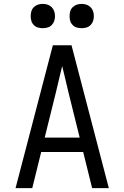

<svg xmlns="http://www.w3.org/2000/svg" viewBox="-20 -968 640 988"><path d="M60 0 188 -490 252 -735H348L412 -490L540 0H454L408 -186H192L146 0ZM210 -260H390L333 -490Q325 -525 316.5 -559.5Q308 -594 300 -628Q292 -594 283.5 -559.5Q275 -525 267 -490ZM400 -823Q387 -823 375 -826.5Q363 -830 354 -839Q345 -848 341.5 -860Q338 -872 338 -885Q338 -898 341.5 -910Q345 -922 354 -931Q363 -940 375 -944Q387 -948 400 -948Q413 -948 425 -944Q437 -940 446 -931Q455 -922 459 -910Q463 -898 463 -885Q463 -872 459 -860Q455 -848 446 -839Q437 -830 425 -826.5Q413 -823 400 -823ZM200 -823Q187 -823 175 -826.5Q163 -830 154 -839Q145 -848 141.5 -860Q138 -872 138 -885Q138 -898 141.5 -910Q145 -922 154 -931Q163 -940 175 -944Q187 -948 200 -948Q213 -948 225 -944Q237 -940 246 -931Q255 -922 259 -910Q263 -898 263 -885Q263 -872 259 -860Q255 -848 246 -839Q237 -830 225 -826.5Q213 -823 200 -823Z"/></svg>

Font: Iosevka Meiseki Sans
Style: Regular
Weight: 400
Monospace: yes
Designer: Belleve Invis
Foundry: Belleve Invis
Version: Version 11.2.6; ttfautohint (v1.8.4)